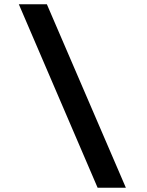

<svg xmlns="http://www.w3.org/2000/svg" viewBox="-20 -706 688 897"><path d="M436 171 68 -686H199L568 171Z"/></svg>

Font: Chivo Medium Black
Style: Italic
Weight: 900
Italic angle: -8.05°
Version: Version 2.002